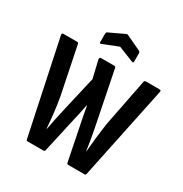

<svg xmlns="http://www.w3.org/2000/svg" viewBox="-191 -987 1080 1132"><g transform="rotate(30 349.5 -420.5)"><path d="M156.7 0Q147.8 0 146.3 -8.9L12.7 -642.1Q10.2 -655 21.6 -655H114.7Q124.1 -655 125.6 -646.1L190.8 -326.7Q199.8 -276.2 205.8 -224.1Q211.8 -171.9 215.4 -121.1H217.4Q223.4 -156 230.9 -190.5Q238.4 -225 245.9 -259L303.7 -509L275.7 -628.7Q274.7 -635.2 277.4 -638.7Q280.2 -642.1 285.1 -642.1H375.8Q384.2 -642.1 386.2 -632.7L460.7 -261.3Q467.7 -225.8 473.4 -190.9Q479.2 -156 484.2 -121.1H485.2Q489.7 -172.4 495.5 -223.9Q501.3 -275.5 509.7 -330L572 -646.1Q574 -655 583.4 -655H677Q688.4 -655 685.5 -642.1L553.4 -9.4Q551.4 0 543.5 0H433.3Q424.4 0 422.4 -9.4L378.6 -227.4Q371.6 -261.3 365.3 -293.5Q359.1 -325.7 353.6 -358.1H351.1Q344.6 -325.7 338.1 -293.7Q331.6 -261.8 323.2 -228.4L274.3 -9Q272.3 0 263.4 0ZM244.9 -715.2Q234 -711.2 234 -720.7V-778.5Q234 -787.5 239.9 -790.9L342.6 -839.3Q349.1 -843.3 356 -839.3L458.2 -790.9Q464.7 -787.5 464.7 -778.5V-720.7Q464.7 -711.2 453.3 -715.2L349.1 -756.6Z"/></g></svg>

Font: Sofia Sans Condensed
Style: Regular
Weight: 400
Designer: Botio Nikoltchev, Ani Petrova
Foundry: lettersoup
Version: Version 4.100